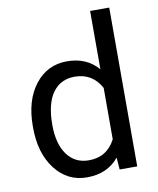

<svg xmlns="http://www.w3.org/2000/svg" viewBox="-85 -816 734 893"><g transform="rotate(-10 282.0 -370.0)"><path d="M46.4 -268.6V-261.7C46.4 -181 65.7 -115.6 104.2 -65.4C142.8 -15.3 192.7 9.8 253.9 9.8C318.4 9.8 368.7 -12.4 404.8 -56.6L409.2 0H492.2V-750H401.9V-474.6C365.7 -516.9 316.7 -538.1 254.9 -538.1C192.7 -538.1 142.4 -513.4 104 -464.1C65.6 -414.8 46.4 -349.6 46.4 -268.6ZM136.7 -258.3C136.7 -325.4 149.1 -376 173.8 -410.2C198.6 -444.3 233.1 -461.4 277.3 -461.4C333.3 -461.4 374.8 -436.5 401.9 -386.7V-144C375.5 -92.6 333.7 -66.9 276.4 -66.9C232.7 -66.9 198.6 -83.8 173.8 -117.7C149.1 -151.5 136.7 -198.4 136.7 -258.3Z"/></g></svg>

Font: Roboto1
Style: rg
Weight: 400
Designer: Google
Version: Version 2.137; 2017